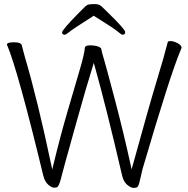

<svg xmlns="http://www.w3.org/2000/svg" viewBox="-20 -907 920 940"><path d="M14 -689Q14 -700 49 -700Q84 -700 87 -684L101 -631Q165 -414 231 -99L236 -77L241 -99Q276 -244 314 -373Q352 -502 372.5 -572.5Q393 -643 395 -670Q395 -685 419.5 -685Q444 -685 459.5 -679.5Q475 -674 476 -667V-666Q478 -653 488.5 -618.5Q499 -584 542.5 -419Q586 -254 620 -98L624 -78L630 -98Q712 -396 748.5 -515.5Q785 -635 801 -700Q803 -706 814 -706Q825 -706 838 -701Q868 -689 869 -673Q868 -670 863 -658Q814 -543 678 -80Q674 -64 670 -45.5Q666 -27 662 -12Q658 3 653 8Q648 13 634.5 13Q621 13 603 -2Q585 -17 578 -47Q501 -379 444 -582L439 -599L434 -582Q400 -473 356.5 -316.5Q313 -160 299.5 -112Q286 -64 282 -46.5Q278 -29 272.5 -13Q267 3 262 7.5Q257 12 245 12Q233 12 216 -3Q199 -18 192 -47Q67 -564 15 -686H14ZM838 -701ZM801 -700ZM436 -828Q335 -764 319 -750.5Q303 -737 297 -737Q284 -737 284 -748Q284 -761 364 -842L395 -873Q405 -883 414.5 -885Q424 -887 445 -887Q466 -887 477.5 -875.5Q489 -864 509 -845Q593 -763 593 -750Q593 -737 580 -737Q574 -737 557 -752Q540 -767 442 -828L439 -830Z"/></svg>

Font: LXGW WenKai Lite Light
Style: Regular
Weight: 300
Designer: LXGW / Fontworks Inc.
Foundry: LXGW / Fontworks Inc.
Version: Version 1.511; March 25, 2025